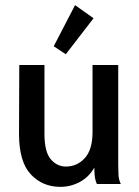

<svg xmlns="http://www.w3.org/2000/svg" viewBox="-20 -716 540 747"><path d="M215 11Q145 11 99.5 -38Q54 -87 54 -195L55 -463H153V-195Q153 -125 177.5 -96.5Q202 -68 236 -68Q280 -68 310 -101Q340 -134 340 -202V-463H440V-73Q440 -53 441 -35Q442 -17 450 0H357Q350 -16 348.5 -32Q347 -48 347 -64Q326 -27 290.5 -8Q255 11 215 11ZM236 -505 189 -536 272 -696 344 -645Z"/></svg>

Font: Inconsolata SemiBold
Style: Regular
Weight: 600
Monospace: yes
Designer: Raph Levien, Cyreal, Brenton Simpson
Foundry: Raph Levien, Cyreal, Google
Version: Version 3.100; ttfautohint (v1.8.4.7-5d5b)